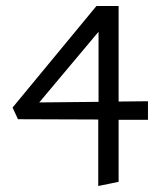

<svg xmlns="http://www.w3.org/2000/svg" viewBox="-20 -436 522 641"><path d="M474 -98V-36H376V171L308 185V-37L40 -38L22 -77L302 -416H376V-97ZM111 -94 309 -96V-330Z"/></svg>

Font: EauTest Medium
Style: Regular
Weight: 500
Designer: Christian Thalmann (Catharsis Fonts)
Version: Version 0.001;PS 000.001;hotconv 1.0.88;makeotf.lib2.5.64775